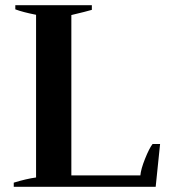

<svg xmlns="http://www.w3.org/2000/svg" viewBox="-20 -720 676 740"><path d="M33 -16Q82 -31 119 -36V-663Q68 -673 39 -684V-700H334V-682Q314 -676 255 -662V-44H521Q523 -68 539 -108Q555 -148 568 -165H597L580 0H33Z"/></svg>

Font: Trirong SemiBold
Style: Regular
Weight: 600
Designer: Katatrad Team
Foundry: CadsonDemak
Version: Version 1.000